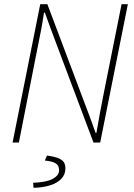

<svg xmlns="http://www.w3.org/2000/svg" viewBox="-20 -680 640 916"><path d="M40 0 172 -660H206L386 -182Q394 -161 402.5 -138.5Q411 -116 419.5 -92.5Q428 -69 436 -46H440Q448 -94 456.5 -139.5Q465 -185 474 -230L560 -660H590L458 0H426L244 -484Q232 -516 219 -551Q206 -586 194 -620H190Q183 -572 174 -526.5Q165 -481 156 -436L70 0ZM140 216 138 192Q200 190 231 173.5Q262 157 262 132Q262 109 245 99Q228 89 194 86L204 62Q240 67 259 75Q278 83 285 94.5Q292 106 292 124Q292 152 273 172.5Q254 193 219.5 204Q185 215 140 216Z"/></svg>

Font: Source Sans 3 ExtraLight ExtraLight
Style: Italic
Weight: 250
Italic angle: -11°
Version: Version 3.052;hotconv 1.1.0;makeotfexe 2.6.0